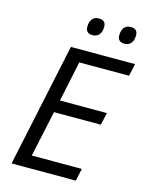

<svg xmlns="http://www.w3.org/2000/svg" viewBox="-132 -990 829 1072"><g transform="rotate(15 282.0 -454.0)"><path d="M193.4 -713.9H564.5L548.8 -642.6H261.2L211.9 -409.2H483.4L467.3 -337.9H196.8L139.6 -71.8H428.7L413.1 0H42ZM252.9 -846.7Q252.9 -876 266.4 -892.1Q279.8 -908.2 304.7 -908.2Q344.2 -908.2 344.2 -870.1Q344.2 -841.3 330.6 -825Q316.9 -808.6 293 -808.6Q252.9 -808.6 252.9 -846.7ZM437.5 -846.7Q437.5 -876 450.9 -892.1Q464.4 -908.2 489.3 -908.2Q528.3 -908.2 528.3 -870.1Q528.3 -840.8 514.9 -824.7Q501.5 -808.6 477.1 -808.6Q437.5 -808.6 437.5 -846.7Z"/></g></svg>

Font: Viking Open Sans
Style: Italic
Weight: 400
Italic angle: -12°
Foundry: Ascender Corporation
Version: Version 2.000